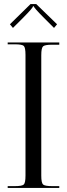

<svg xmlns="http://www.w3.org/2000/svg" viewBox="-20 -929 330 949"><path d="M159 -909 262 -809 247 -791 198 -840Q147 -891 147 -898H143Q143 -890 93 -840L44 -791L29 -809L131 -909ZM18 0V-9H53Q89 -9 97.5 -17Q106 -25 106 -61V-658Q106 -694 97.5 -702Q89 -710 53 -710H18V-719H273V-708H238Q202 -708 193 -700Q184 -692 184 -656V-61Q184 -25 193 -17Q202 -9 238 -9H273V0Z"/></svg>

Font: FoglihtenNo06
Style: Regular
Weight: 500
Designer: gluk (gluksza@wp.pl)
Foundry: gluk (gluksza@wp.pl)
Version: Version 0.76